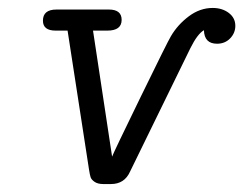

<svg xmlns="http://www.w3.org/2000/svg" viewBox="-20 -455 612 483"><path d="M88 -403Q88 -431 122 -431H254Q286 -431 286 -405Q286 -378 250 -378H214L262 -61Q266 -72 334 -211.5Q402 -351 410 -364Q427 -393 455 -414Q483 -435 515 -435Q539 -435 555.5 -422.5Q572 -410 572 -390Q572 -372 559 -358.5Q546 -345 526 -345Q494 -345 493 -379Q477 -370 459 -334L307 -23Q293 8 259 8H240Q226 8 218 2.5Q210 -3 208 -9Q206 -15 204 -28L150 -378H120Q88 -378 88 -403Z"/></svg>

Font: CMU Typewriter Text
Style: LightOblique
Weight: 200
Italic angle: -9.46001°
Version: Version 0.7.0